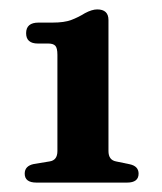

<svg xmlns="http://www.w3.org/2000/svg" viewBox="-20 -737 344 408"><path d="M60.5 -644.5Q35.5 -644.5 35.5 -666.5Q35.5 -689 62 -689H92Q116.5 -689 131.2 -694.5Q146 -700 160.5 -709Q175.5 -717 186.5 -717Q210.5 -717 210.5 -694.5V-416Q210.5 -397 226.5 -394L255.5 -388Q274.5 -384 274.5 -368Q274.5 -349 250 -349H57.5Q32.5 -349 32.5 -368Q32.5 -384.5 52 -388.5L85.5 -394Q102 -396.5 102 -416V-620.5Q102 -635 97.5 -639.8Q93 -644.5 82.5 -644.5Z"/></svg>

Font: Fraunces 9pt Soft SemiBold
Style: Regular
Weight: 600
Version: Version 1.000;[b76b70a41]